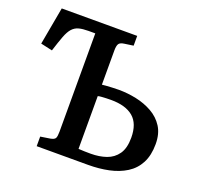

<svg xmlns="http://www.w3.org/2000/svg" viewBox="-122 -840 1023 978"><g transform="rotate(20 389.0 -351.5)"><path d="M172 0V-52L224 -60Q246 -64 251 -74Q256 -84 256 -109V-642H219Q188 -642 167.5 -636.5Q147 -631 132.5 -615Q118 -599 106 -567.5Q94 -536 78 -485L15 -499L52 -703H461V-650L412 -643Q390 -640 383.5 -629Q377 -618 377 -593V-408Q383 -409 397.5 -410Q412 -411 431 -412Q450 -413 467 -413Q515 -413 562.5 -403Q610 -393 650 -370.5Q690 -348 714 -310.5Q738 -273 738 -217Q738 -156 716 -114Q694 -72 654 -47Q614 -22 562 -11Q510 0 450 0ZM377 -60Q393 -59 409.5 -58.5Q426 -58 443 -58Q490 -58 527.5 -71Q565 -84 587.5 -116Q610 -148 610 -205Q610 -281 568.5 -316Q527 -351 448 -351Q437 -351 422.5 -350.5Q408 -350 395.5 -349Q383 -348 377 -346Z"/></g></svg>

Font: Literata 18pt Medium
Style: Regular
Weight: 500
Designer: Latin by Veronika Burian and Jose Scaglione. Greek by Irene Vlachou. Cyrillic by Vera Evstafieva.
Foundry: TypeTogether
Version: Version 3.103;gftools[0.9.29]